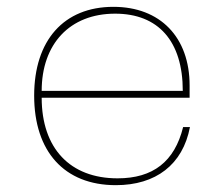

<svg xmlns="http://www.w3.org/2000/svg" viewBox="-20 -532 656 562"><path d="M80 -252C80 -89 168 10 319 10C436 10 515 -50 536 -160H516C491 -59 428 -10 324 -10C185 -10 102 -98 102 -246H535V-282C535 -423 449 -512 312 -512C167 -512 80 -414 80 -252ZM102 -266C102 -403 184 -492 317 -492C443 -492 515 -412 515 -266Z"/></svg>

Font: Perun Thin
Style: Regular
Weight: 100
Foundry: Copyright (c) Stefan Peev, Context Ltd, 2016
Version: Version 1.089